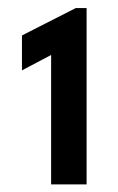

<svg xmlns="http://www.w3.org/2000/svg" viewBox="-20 -911 298 486"><path d="M109.4 -444.3V-808.6L124.5 -779.8L35.6 -732.9V-821.3L171.9 -890.6H199.2V-444.3Z"/></svg>

Font: Reddit Sans Condensed SemiBold
Style: Regular
Weight: 600
Designer: Stephen Hutchings
Foundry: Reddit
Version: Version 1.014